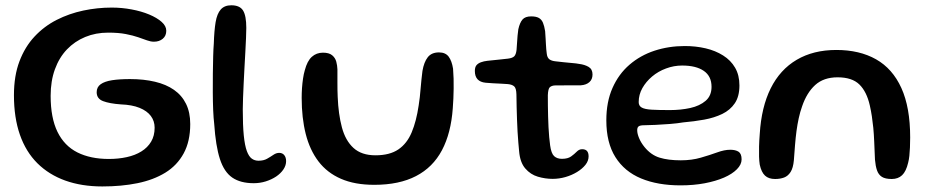

<svg xmlns="http://www.w3.org/2000/svg" viewBox="-20 -650 3434 709"><path d="M358 38.5Q281.5 38.5 221 16.8Q160.5 -5 118 -47.2Q75.5 -89.5 53.5 -152.5Q31.5 -215.5 31.5 -298.5Q31.5 -370 51.8 -423.5Q72 -477 107.5 -515Q143 -553 189.2 -576.5Q235.5 -600 287.5 -611Q339.5 -622 392.5 -622Q430 -622 466 -615.2Q502 -608.5 530.8 -596.5Q559.5 -584.5 576.8 -569.2Q594 -554 594 -536.5Q594 -517.5 581 -506.8Q568 -496 548.5 -496Q536.5 -496 522.8 -501Q509 -506 490.2 -512.5Q471.5 -519 444.8 -524.2Q418 -529.5 379.5 -529.5Q333.5 -529.5 294.8 -513.5Q256 -497.5 227.2 -467.5Q198.5 -437.5 182.8 -394.2Q167 -351 167 -296Q167 -215 192.2 -163.2Q217.5 -111.5 265.8 -87.2Q314 -63 382 -63Q417.5 -63 448.2 -69.8Q479 -76.5 502 -90.8Q525 -105 538 -126.8Q551 -148.5 551 -178.5Q551 -203 537 -221.8Q523 -240.5 495.2 -251.8Q467.5 -263 426.5 -264.5Q384.5 -267.5 360.8 -276.5Q337 -285.5 337 -309.5Q337 -328.5 351.8 -339Q366.5 -349.5 394 -353.8Q421.5 -358 460 -358Q511 -358 552.2 -348.2Q593.5 -338.5 622.5 -318.2Q651.5 -298 667 -266.5Q682.5 -235 682.5 -192Q682.5 -128 658.2 -83.5Q634 -39 590.2 -12.2Q546.5 14.5 487.5 26.5Q428.5 38.5 358 38.5Z M917 26.5Q868 26.5 837.8 5.8Q807.5 -15 792 -63Q776.5 -111 771 -192.5Q768.5 -213 767.2 -243.2Q766 -273.5 765.8 -308.8Q765.5 -344 766 -378.2Q766.5 -412.5 767.2 -441.8Q768 -471 769.5 -489Q771 -537 776.2 -568.2Q781.5 -599.5 795.2 -615Q809 -630.5 834 -630.5Q865.5 -630.5 877.5 -611.2Q889.5 -592 889.5 -547Q889.5 -532.5 888.5 -509.5Q887.5 -486.5 886 -458.5Q884.5 -430.5 882.8 -400.8Q881 -371 879.8 -342Q878.5 -313 877.5 -288.5Q876.5 -264 876.5 -246.5Q876.5 -187 880.2 -149.8Q884 -112.5 891.5 -92.2Q899 -72 909.8 -64.2Q920.5 -56.5 934.5 -56.5Q953.5 -56.5 966.2 -63.8Q979 -71 989.5 -78.2Q1000 -85.5 1011 -85.5Q1023 -85.5 1029.8 -77Q1036.5 -68.5 1036.5 -55Q1036.5 -39 1026.5 -24.2Q1016.5 -9.5 999.8 1.8Q983 13 961.5 19.8Q940 26.5 917 26.5Z M1362 32.5Q1290 32.5 1239 10.2Q1188 -12 1156 -54Q1124 -96 1109 -155.2Q1094 -214.5 1094 -288.5Q1094 -306.5 1095.2 -324.8Q1096.5 -343 1099 -360Q1101.5 -377 1105.5 -390.5Q1114.5 -425 1131.5 -440.2Q1148.5 -455.5 1172.5 -455.5Q1195 -455.5 1206.5 -446Q1218 -436.5 1221.8 -422.2Q1225.5 -408 1226 -394Q1226 -384 1226 -371Q1226 -358 1226 -344Q1226 -330 1226.2 -316.8Q1226.5 -303.5 1227 -292.5Q1229.5 -228.5 1242.5 -179.8Q1255.5 -131 1285.2 -103.8Q1315 -76.5 1366.5 -76.5Q1419 -76.5 1451 -98.2Q1483 -120 1500.2 -161.2Q1517.5 -202.5 1526 -260.5Q1528.5 -275.5 1530.2 -291.2Q1532 -307 1533.2 -323Q1534.5 -339 1536.2 -355.2Q1538 -371.5 1540 -388Q1545.5 -420.5 1559.5 -438.5Q1573.5 -456.5 1601 -456.5Q1625 -456.5 1636.8 -440.8Q1648.5 -425 1653 -396.5Q1654.5 -378 1655 -359.8Q1655.5 -341.5 1655.2 -323Q1655 -304.5 1654.2 -286.5Q1653.5 -268.5 1652 -250.5Q1645.5 -158.5 1612 -95.2Q1578.5 -32 1516.2 0.2Q1454 32.5 1362 32.5Z M2020.5 10.5Q1993.5 10.5 1966.2 2.5Q1939 -5.5 1919.8 -27.8Q1900.5 -50 1897 -91Q1895.5 -105.5 1894 -124Q1892.5 -142.5 1891.2 -163.8Q1890 -185 1889.2 -207.8Q1888.5 -230.5 1887.8 -254.2Q1887 -278 1887 -301.5Q1886.5 -324 1878.8 -331Q1871 -338 1855 -339.5Q1845.5 -340.5 1830.8 -341Q1816 -341.5 1800.5 -342.5Q1785 -343.5 1773 -344.5Q1753.5 -346.5 1743.5 -357.2Q1733.5 -368 1733.5 -388Q1733.5 -401.5 1739.2 -408.8Q1745 -416 1755.8 -420Q1766.5 -424 1780 -425.5Q1806.5 -428 1823.8 -430Q1841 -432 1856 -433.5Q1872 -435.5 1878.8 -442Q1885.5 -448.5 1887.5 -466Q1888.5 -476.5 1889.2 -490.5Q1890 -504.5 1891.2 -518.2Q1892.5 -532 1894 -542Q1899.5 -566.5 1909.5 -578Q1919.5 -589.5 1941.5 -589.5Q1959.5 -589.5 1969.8 -583.8Q1980 -578 1985 -566Q1990 -554 1993 -535Q1994 -519.5 1994.8 -507.5Q1995.5 -495.5 1996 -485.8Q1996.5 -476 1997.2 -468Q1998 -460 1999 -452Q2000.5 -437.5 2008.5 -431.2Q2016.5 -425 2032 -423.5Q2045.5 -422 2061.8 -420.2Q2078 -418.5 2093.2 -417.2Q2108.5 -416 2118.5 -414Q2139 -411.5 2153.5 -403Q2168 -394.5 2168 -375Q2168 -357 2156.5 -346.8Q2145 -336.5 2125 -335Q2094.5 -334.5 2068.5 -334.8Q2042.5 -335 2028 -334.5Q2016.5 -333.5 2010.2 -327.8Q2004 -322 2003 -298.5Q2003 -279.5 2003.2 -259.5Q2003.5 -239.5 2004 -219.5Q2004.5 -199.5 2005.5 -180.2Q2006.5 -161 2008 -144Q2009.5 -127 2011.5 -113Q2015.5 -83.5 2026.2 -73.5Q2037 -63.5 2055 -63.5Q2076.5 -63.5 2088.8 -72.2Q2101 -81 2109.8 -90Q2118.5 -99 2129.5 -99Q2142 -99 2147.8 -92.2Q2153.5 -85.5 2153.5 -72.5Q2153.5 -56 2141.8 -41.2Q2130 -26.5 2110.8 -14.8Q2091.5 -3 2068 3.8Q2044.5 10.5 2020.5 10.5Z M2493 34.5Q2409 34.5 2347.5 9Q2286 -16.5 2252.5 -69.8Q2219 -123 2219 -205.5Q2219 -274 2241.8 -325.2Q2264.5 -376.5 2304.5 -411Q2344.5 -445.5 2397 -462.8Q2449.5 -480 2509 -480Q2549.5 -480 2585.8 -471.5Q2622 -463 2650.2 -445.2Q2678.5 -427.5 2694.5 -400Q2710.5 -372.5 2710.5 -334.5Q2710.5 -294 2693.5 -268.8Q2676.5 -243.5 2647 -229.2Q2617.5 -215 2580.2 -208.2Q2543 -201.5 2502.5 -198Q2482 -194.5 2454 -192.2Q2426 -190 2399.8 -188.8Q2373.5 -187.5 2359 -187.5Q2344 -187.5 2338.5 -183.5Q2333 -179.5 2333 -169Q2333 -156.5 2340 -139.8Q2347 -123 2360 -107Q2384 -77.5 2415.8 -67.8Q2447.5 -58 2494 -58Q2534.5 -58 2568 -67.8Q2601.5 -77.5 2628.2 -87.2Q2655 -97 2676.5 -97Q2696 -97 2707.2 -89.8Q2718.5 -82.5 2718.5 -61.5Q2718.5 -42.5 2701.2 -25Q2684 -7.5 2653.5 5.8Q2623 19 2582 26.8Q2541 34.5 2493 34.5ZM2453.5 -243.5Q2494 -243.5 2529 -251.2Q2564 -259 2585.8 -277.8Q2607.5 -296.5 2607.5 -329.5Q2607.5 -368.5 2579 -388.2Q2550.5 -408 2499 -408Q2468.5 -408 2439.5 -397.2Q2410.5 -386.5 2388 -367.5Q2365.5 -348.5 2352 -324.5Q2338.5 -300.5 2338.5 -273Q2338.5 -259 2349.8 -252.8Q2361 -246.5 2386.2 -245Q2411.5 -243.5 2453.5 -243.5Z M2842 11Q2818.5 11 2805 -1.5Q2791.5 -14 2785.5 -42Q2783.5 -55 2783 -71.5Q2782.5 -88 2783 -109Q2783.5 -130 2785.5 -155Q2791.5 -254.5 2826 -323.8Q2860.5 -393 2922 -429.2Q2983.5 -465.5 3068.5 -465.5Q3154 -465.5 3215 -431Q3276 -396.5 3308.5 -325Q3341 -253.5 3341 -142.5Q3341 -122.5 3340.2 -105.5Q3339.5 -88.5 3338 -74.5Q3336.5 -60.5 3333.5 -49Q3326 -17 3311.2 -3Q3296.5 11 3273 11Q3249 11 3236.5 3Q3224 -5 3218.5 -21Q3213 -37 3211 -60.5Q3209.5 -98 3208.2 -126.8Q3207 -155.5 3204.8 -178.2Q3202.5 -201 3199.5 -220.8Q3196.5 -240.5 3192 -260.5Q3180.5 -311.5 3153.5 -338Q3126.5 -364.5 3073 -364.5Q3021.5 -364.5 2990.2 -336Q2959 -307.5 2942 -257.5Q2934.5 -236.5 2929.5 -213.5Q2924.5 -190.5 2921.2 -166Q2918 -141.5 2915.8 -114.5Q2913.5 -87.5 2911.5 -58Q2909 -30 2899.5 -15Q2890 0 2875.5 5.5Q2861 11 2842 11Z"/></svg>

Font: Gluten
Style: Regular
Weight: 400
Designer: Tyler Finck
Foundry: Etcetera Type Company
Version: Version 1.300